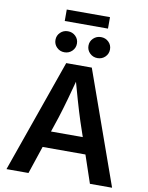

<svg xmlns="http://www.w3.org/2000/svg" viewBox="-110 -1139 936 1217"><g transform="rotate(10 358.0 -531.0)"><path d="M18.1 0 274.4 -727.5H439L697.8 0H555.2L426.8 -379.4Q407.7 -438.5 387 -510.5Q366.2 -582.5 340.3 -676.8H370.6Q345.7 -582 325.4 -509.8Q305.2 -437.5 286.6 -379.4L159.7 0ZM168.5 -178.2V-283.7H547.9V-178.2ZM463.4 -793Q434.6 -793 414.3 -812.7Q394 -832.5 394 -860.8Q394 -889.2 414.3 -908.7Q434.6 -928.2 463.4 -928.2Q492.7 -928.2 512.7 -908.7Q532.7 -889.2 532.7 -860.8Q532.7 -832.5 512.7 -812.7Q492.7 -793 463.4 -793ZM250.5 -793Q221.7 -793 201.7 -812.7Q181.6 -832.5 181.6 -860.8Q181.6 -889.2 201.7 -908.7Q221.7 -928.2 250.5 -928.2Q279.8 -928.2 299.8 -908.7Q319.8 -889.2 319.8 -860.8Q319.8 -832.5 299.8 -812.7Q279.8 -793 250.5 -793ZM497.1 -1062.5V-988.8H218.8V-1062.5Z"/></g></svg>

Font: Inter 20pt SemiBold
Style: Regular
Weight: 600
Version: Version 4.001;git-66647c0bb